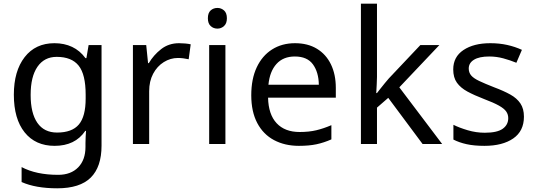

<svg xmlns="http://www.w3.org/2000/svg" viewBox="-20 -780 2903 1040"><path d="M275 -546Q328 -546 370.5 -526Q413 -506 443 -465H448L460 -536H530V9Q530 124 471.5 182Q413 240 290 240Q232 240 183.5 231.5Q135 223 97 206V125Q176 167 295 167Q364 167 403.5 126.5Q443 86 443 16V-5Q443 -17 444 -39.5Q445 -62 446 -71H442Q414 -30 372.5 -10Q331 10 276 10Q172 10 113.5 -63Q55 -136 55 -267Q55 -395 113.5 -470.5Q172 -546 275 -546ZM287 -472Q220 -472 183 -418.5Q146 -365 146 -266Q146 -167 182.5 -114.5Q219 -62 289 -62Q370 -62 407 -105.5Q444 -149 444 -246V-267Q444 -377 406 -424.5Q368 -472 287 -472Z M950 -546Q965 -546 982.5 -544.5Q1000 -543 1013 -540L1002 -459Q989 -462 973.5 -464Q958 -466 944 -466Q903 -466 867 -443.5Q831 -421 809.5 -380.5Q788 -340 788 -286V0H700V-536H772L782 -438H786Q812 -482 853 -514Q894 -546 950 -546Z M1201 -536V0H1113V-536ZM1158 -737Q1178 -737 1193.5 -723.5Q1209 -710 1209 -681Q1209 -653 1193.5 -639Q1178 -625 1158 -625Q1136 -625 1121 -639Q1106 -653 1106 -681Q1106 -710 1121 -723.5Q1136 -737 1158 -737Z M1578 -546Q1647 -546 1696.5 -516Q1746 -486 1772.5 -431.5Q1799 -377 1799 -304V-251H1432Q1434 -160 1478.5 -112.5Q1523 -65 1603 -65Q1654 -65 1693.5 -74.5Q1733 -84 1775 -102V-25Q1734 -7 1694 1.5Q1654 10 1599 10Q1523 10 1464.5 -21Q1406 -52 1373.5 -113.5Q1341 -175 1341 -264Q1341 -352 1370.5 -415Q1400 -478 1453.5 -512Q1507 -546 1578 -546ZM1577 -474Q1514 -474 1477.5 -433.5Q1441 -393 1434 -321H1707Q1706 -389 1675 -431.5Q1644 -474 1577 -474Z M2022 -363Q2022 -347 2020.5 -321Q2019 -295 2018 -276H2022Q2028 -284 2040 -299Q2052 -314 2064.5 -329.5Q2077 -345 2086 -355L2257 -536H2360L2143 -307L2375 0H2269L2083 -250L2022 -197V0H1935V-760H2022Z M2818 -148Q2818 -70 2760 -30Q2702 10 2604 10Q2548 10 2507.5 1Q2467 -8 2436 -24V-104Q2468 -88 2513.5 -74.5Q2559 -61 2606 -61Q2673 -61 2703 -82.5Q2733 -104 2733 -140Q2733 -160 2722 -176Q2711 -192 2682.5 -208Q2654 -224 2601 -244Q2549 -264 2512 -284Q2475 -304 2455 -332Q2435 -360 2435 -404Q2435 -472 2490.5 -509Q2546 -546 2636 -546Q2685 -546 2727.5 -536.5Q2770 -527 2807 -510L2777 -440Q2743 -454 2706 -464Q2669 -474 2630 -474Q2576 -474 2547.5 -456.5Q2519 -439 2519 -409Q2519 -387 2532 -371.5Q2545 -356 2575.5 -341.5Q2606 -327 2657 -307Q2708 -288 2744 -268Q2780 -248 2799 -219.5Q2818 -191 2818 -148Z"/></svg>

Font: Noto Sans Bamum
Style: Regular
Weight: 400
Designer: Monotype Design Team
Foundry: Monotype Imaging Inc.
Version: Version 2.001